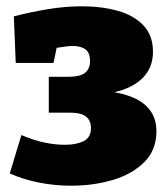

<svg xmlns="http://www.w3.org/2000/svg" viewBox="-20 -575 531 610"><path d="M206 15Q154 15 103.5 5Q53 -5 11 -24L48 -146Q119 -115 187 -115Q222 -115 245.5 -126.5Q269 -138 269 -168Q269 -217 205 -217H135V-331H196Q234 -331 250 -343.5Q266 -356 266 -381Q266 -408 251 -418.5Q236 -429 211 -429Q200 -429 187 -427Q174 -425 160 -423L150 -375H30L24 -523Q78 -537 133 -546Q188 -555 240 -555Q303 -555 354.5 -540.5Q406 -526 436 -494Q466 -462 466 -411Q466 -360 433.5 -327.5Q401 -295 343 -282Q477 -259 477 -158Q477 -98 438 -59.5Q399 -21 337.5 -3Q276 15 206 15Z"/></svg>

Font: Bitter Black
Style: Regular
Weight: 900
Designer: Sol Matas, and Bitter project Authors
Foundry: Sol Matas
Version: Version 2.001